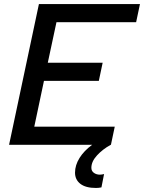

<svg xmlns="http://www.w3.org/2000/svg" viewBox="-20 -718 714 952"><path d="M173 -698H674L655 -608H260L217 -407H489L470 -317H198L150 -90H549L530 0H529Q489 22 461 52.5Q433 83 433 114Q433 130 445.5 139Q458 148 475 148Q484 148 496 145L483 211Q470 214 456 214Q405 214 378.5 193.5Q352 173 352 138Q352 101 374.5 65Q397 29 437 0H25Z"/></svg>

Font: Azeret Mono
Style: Italic
Weight: 400
Italic angle: -12°
Designer: Martin Vácha
Foundry: Displaay
Version: Version 1.000; Glyphs 3.0.3, build 3074